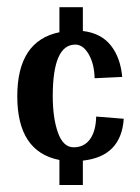

<svg xmlns="http://www.w3.org/2000/svg" viewBox="-20 -474 393 539"><path d="M250 -146.8Q249.1 -105.9 232.7 -83.2Q216.2 -60.5 186.8 -60.5Q157.5 -60.5 142.8 -101.4Q128.1 -142.3 128.1 -204.6Q128.1 -348.8 191.3 -348.8Q213.5 -348.8 229.1 -321.6Q244.7 -294.5 245.6 -254.4L323 -258Q318.5 -311.4 291.4 -346.1Q264.2 -380.8 212.6 -387V-453.7H146.8V-383.5Q28.5 -359.4 28.5 -203.7Q28.5 -48 146.8 -24.9V45.4H212.6V-23.1Q320.3 -34.7 327.4 -140.6Z"/></svg>

Font: Gidugu
Style: Regular
Weight: 400
Designer: Purushoth Kumar Guthula
Foundry: Silicon Andhra, USA.
Version: Version 1.0.5; ttfautohint (v1.2.25-373a) -l 7 -r 28 -G 50 -